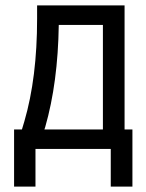

<svg xmlns="http://www.w3.org/2000/svg" viewBox="-20 -550 540 709"><path d="M32 139V-72H61L70 -102Q117 -263 117 -481V-530H440V-72H469V139H389V0H111V139ZM144 -72H360V-458H197Q194 -245 147 -81Z"/></svg>

Font: Iosevka SS08
Style: Regular
Weight: 400
Monospace: yes
Designer: Belleve Invis
Foundry: Belleve Invis
Version: 2.1.0; ttfautohint (v1.8.2)